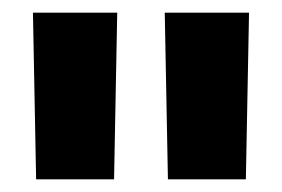

<svg xmlns="http://www.w3.org/2000/svg" viewBox="-20 -734 445 303"><path d="M165 -714 160 -451H37L32 -714ZM373 -714 368 -451H245L240 -714Z"/></svg>

Font: Non Bureau Extended
Style: Bold
Weight: 700
Width: 7
Designer: Jona Saucedo
Foundry: Non Foundry
Version: Version 1.000; ttfautohint (v1.8.4)